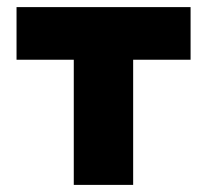

<svg xmlns="http://www.w3.org/2000/svg" viewBox="-20 -520 582 540"><path d="M516 -500V-352H354.5V0H187.5V-352H26.5V-500Z"/></svg>

Font: Overused Grotesk ExtraBold
Style: Regular
Weight: 800
Version: Version 0.004